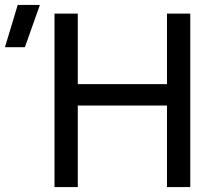

<svg xmlns="http://www.w3.org/2000/svg" viewBox="-126 -755 882 775"><path d="M94 0V-700H188V-415.5H548V-700H642V0H548V-329H188V0ZM-106 -564.5 -54.5 -735H35L-25.5 -564.5Z"/></svg>

Font: Geologica Light
Style: Regular
Weight: 300
Designer: Sindre Bremnes, Frode Helland
Foundry: Monokrom Skriftforlag AS
Version: Version 1.010; ttfautohint (v1.8.4.7-5d5b);gftools[0.9.28]